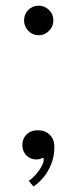

<svg xmlns="http://www.w3.org/2000/svg" viewBox="-20 -554 296 678"><path d="M116.5 -429.5Q95 -429.5 80 -445Q65 -460.5 65 -482Q65 -504 80 -519Q95 -534 116.5 -534Q137.5 -534 153 -519Q168.5 -504 168.5 -482Q168.5 -460.5 153 -445Q137.5 -429.5 116.5 -429.5ZM98 104.5 81.5 84.5Q93.5 77 105.8 63.2Q118 49.5 126.2 34.5Q134.5 19.5 134.5 9Q134.5 4 131 4Q128 4 123.5 6.5Q119 9 108 9Q95 9 83.8 2.8Q72.5 -3.5 65.8 -15Q59 -26.5 59 -42.5Q59 -64.5 73.8 -79.2Q88.5 -94 114.5 -94Q139.5 -94 155.8 -78Q172 -62 172 -35Q172 -2 160.8 25.8Q149.5 53.5 132.5 73.5Q115.5 93.5 98 104.5Z"/></svg>

Font: Imbue 48pt
Style: Regular
Weight: 400
Designer: Tyler Finck
Foundry: Etcetera Type Company
Version: Version 1.102